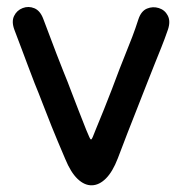

<svg xmlns="http://www.w3.org/2000/svg" viewBox="-20 -529 529 559"><path d="M106 -474Q97 -498 80 -505Q63 -512 46 -505.5Q29 -499 21 -482.5Q13 -466 22 -442Q34 -411 43 -386.5Q52 -362 61 -338.5Q70 -315 81 -286Q93 -257 104 -228Q115 -199 130.5 -160.5Q146 -122 170 -66Q186 -27 206 -8Q226 11 247.5 10.5Q269 10 288.5 -9.5Q308 -29 323 -68Q339 -110 351.5 -142.5Q364 -175 374.5 -201Q385 -227 393.5 -249.5Q402 -272 411 -294Q422 -322 431 -344.5Q440 -367 449.5 -390.5Q459 -414 469 -443Q477 -467 468.5 -483.5Q460 -500 442.5 -505.5Q425 -511 408 -504Q391 -497 383 -473Q374 -445 365 -421.5Q356 -398 347 -376Q338 -354 328 -328Q317 -298 305.5 -268.5Q294 -239 282.5 -210Q271 -181 258 -150Q253 -137 250 -130Q247 -123 245 -123Q243 -123 240 -130Q237 -137 231 -151Q219 -182 208 -209.5Q197 -237 187 -264Q177 -291 165 -320Q154 -348 145 -371Q136 -394 127 -418.5Q118 -443 106 -474Z"/></svg>

Font: Tilt Neon
Style: Regular
Weight: 400
Designer: Andy Clymer
Foundry: Andy Clymer
Version: Version 1.000